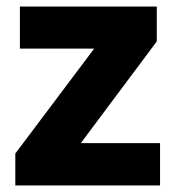

<svg xmlns="http://www.w3.org/2000/svg" viewBox="-20 -569 539 589"><path d="M471 0V-130H228L461 -442V-549H41V-420H269L27 -98V0Z"/></svg>

Font: Noto Sans Myanmar UI ExtraBold
Style: Regular
Weight: 800
Designer: Monotype Design Team
Foundry: Monotype Imaging Inc.
Version: Version 2.103